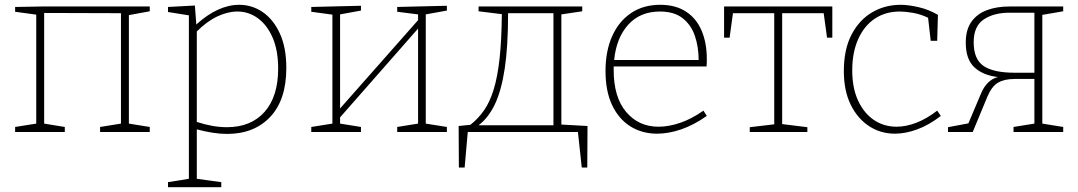

<svg xmlns="http://www.w3.org/2000/svg" viewBox="-20 -550 4493 800"><path d="M43 0V-21L131 -35V-489L43 -501V-521L156 -523H604V-503L517 -487V-35L604 -21V0H397V-21L484 -35V-495L164 -496V-35L250 -21V0Z M680 230V209L767 195V-486L680 -500V-521L792 -527L798 -448Q843 -489 888 -509.5Q933 -530 976 -530Q1031 -530 1075.5 -499Q1120 -468 1146.5 -409.5Q1173 -351 1173 -267Q1173 -134 1106 -63Q1039 8 926 8Q897 8 865.5 3Q834 -2 800 -11V195L902 209V230ZM925 -20Q1026 -20 1082.5 -84Q1139 -148 1139 -264Q1139 -340 1116 -393Q1093 -446 1054.5 -474Q1016 -502 969 -502Q929 -502 885.5 -481.5Q842 -461 800 -419V-42Q867 -20 925 -20Z M1277 0V-21L1365 -35V-489L1277 -501V-521L1484 -526V-506L1397 -490V-98L1722 -466V-490L1635 -501V-521L1842 -526V-506L1754 -490V-35L1842 -21V0H1635V-21L1722 -35V-431L1397 -61V-35L1484 -21V0Z M1892 148 1891 -25 1940 -30Q1973 -56 1997 -90.5Q2021 -125 2037 -177Q2053 -229 2061.5 -305.5Q2070 -382 2071 -491L1974 -503V-523H2406V-503L2319 -490V-31L2428 -25L2427 148H2404L2388 0H1929L1916 148ZM1974 -28H2286V-495H2097Q2097 -356 2083 -264Q2069 -172 2042 -115.5Q2015 -59 1974 -28Z M2718 7Q2655 7 2606.5 -23.5Q2558 -54 2530.5 -112Q2503 -170 2503 -254Q2503 -338 2531 -400Q2559 -462 2610 -496Q2661 -530 2731 -530Q2795 -530 2838.5 -501.5Q2882 -473 2903.5 -422Q2925 -371 2925 -305Q2925 -299 2925 -291.5Q2925 -284 2924 -273H2537Q2537 -266 2537 -258Q2537 -145 2589 -83.5Q2641 -22 2724 -22Q2766 -22 2813.5 -38Q2861 -54 2911 -89L2925 -67Q2871 -29 2818.5 -11Q2766 7 2718 7ZM2730 -502Q2647 -502 2597.5 -447Q2548 -392 2539 -300H2891Q2891 -354 2875.5 -400Q2860 -446 2824.5 -474Q2789 -502 2730 -502Z M3104 0V-20L3206 -32V-495H3034L3020 -393H2997V-523H3448V-393H3426L3412 -495H3239V-33L3344 -20V0Z M3709 7Q3649 7 3601 -24.5Q3553 -56 3524.5 -114Q3496 -172 3496 -254Q3496 -345 3528.5 -406.5Q3561 -468 3614.5 -499Q3668 -530 3733 -530Q3765 -530 3808 -520Q3851 -510 3888 -488L3885 -380H3858L3847 -476Q3816 -491 3784 -496.5Q3752 -502 3729 -502Q3670 -502 3625.5 -472.5Q3581 -443 3556 -387.5Q3531 -332 3531 -257Q3531 -183 3555.5 -130.5Q3580 -78 3621.5 -50Q3663 -22 3716 -22Q3755 -22 3798 -38.5Q3841 -55 3885 -89L3900 -67Q3851 -29 3802 -11Q3753 7 3709 7Z M3930 0V-20L4015 -36L4067 -159Q4091 -217 4138 -229Q4076 -236 4040 -269.5Q4004 -303 4004 -372Q4004 -427 4028 -460Q4052 -493 4093 -508Q4134 -523 4186 -523H4410V-503L4323 -488V-35L4410 -21V0H4203V-21L4290 -35V-221H4207Q4165 -221 4138.5 -205.5Q4112 -190 4094 -147L4033 0ZM4207 -247H4290V-497H4185Q4121 -497 4079 -469Q4037 -441 4037 -374Q4037 -303 4078.5 -275Q4120 -247 4207 -247Z"/></svg>

Font: Bitter ExtraLight
Style: Regular
Weight: 200
Designer: Sol Matas, and Bitter project Authors
Foundry: Sol Matas
Version: Version 2.001